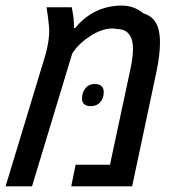

<svg xmlns="http://www.w3.org/2000/svg" viewBox="-47 -657 615 677"><path d="M-27.3 0 110.8 -455.6Q115.2 -469.7 118.9 -486.3Q122.6 -502.9 124.5 -518.8Q126.5 -534.7 126.5 -547.4Q126.5 -557.1 125 -571Q123.5 -585 121.6 -600.6Q119.6 -616.2 117.2 -631.3H206.1Q209 -617.2 210.9 -603.8Q212.9 -590.3 213.4 -578.1Q213.9 -572.8 213.9 -567.9Q213.9 -563 213.4 -558.1H218.3Q246.1 -593.3 284.7 -613.8Q323.2 -634.3 371.1 -637.2Q399.9 -638.7 421.9 -630.9Q443.8 -623 458 -610.4Q481.4 -603 494.4 -588.1Q507.3 -573.2 512.2 -552.5Q517.1 -531.7 517.1 -508.3Q517.1 -484.9 513.9 -458.7Q510.7 -432.6 503.9 -400.4L418.9 0H204.1L219.7 -76.2H340.8L410.6 -402.8Q414.6 -419.9 417 -433.8Q419.4 -447.8 420.7 -460.7Q421.9 -473.6 421.9 -487.3Q421.9 -504.9 416.7 -520Q411.6 -535.2 399.7 -544.7Q387.7 -554.2 366.7 -554.7Q340.8 -559.6 316.2 -551.5Q291.5 -543.5 272 -530.3Q254.4 -519.5 239 -505.4Q223.6 -491.2 215.3 -479L207.5 -467.8L65.9 0ZM273.4 -282.7Q257.3 -282.7 249.8 -289.8Q242.2 -296.9 242.2 -309.6Q242.2 -330.6 254.2 -345.7Q266.1 -360.8 287.1 -360.8Q303.2 -360.8 311 -353.3Q318.8 -345.7 318.8 -332.5Q318.8 -311 306.6 -296.9Q294.4 -282.7 273.4 -282.7Z"/></svg>

Font: Open Sans SemiCondensed Medium
Style: Italic
Weight: 500
Width: 4
Italic angle: -12°
Designer: Monotype Design Team
Foundry: Monotype Imaging Inc.
Version: Version 3.000